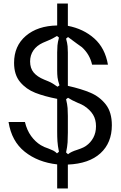

<svg xmlns="http://www.w3.org/2000/svg" viewBox="-20 -916 680 1078"><path d="M301 7Q193 -5 119 -64Q45 -123 28 -231H120Q131 -185 154.5 -152.5Q178 -120 209 -101Q227 -90 252 -82Q268 -76 279 -70.5Q290 -65 300 -55L311 -64Q304 -99 302.5 -123Q301 -147 301 -179V-361Q229 -375 178 -395Q127 -415 93 -455.5Q59 -496 59 -563Q59 -658 125 -714.5Q191 -771 301 -773V-896H361V-771Q449 -754 509.5 -700Q570 -646 586 -553H497Q484 -611 440 -651L412 -671Q377 -696 362 -708L351 -699Q358 -673 359.5 -656.5Q361 -640 361 -621V-434Q437 -417 488.5 -395Q540 -373 574 -329.5Q608 -286 608 -213Q608 -114 544 -55.5Q480 3 361 8V142H301ZM314 -437Q305 -464 303 -481.5Q301 -499 301 -520V-622Q301 -643 302.5 -660.5Q304 -678 311 -705L300 -714Q274 -698 251.5 -689Q229 -680 221 -676Q186 -660 167.5 -633Q149 -606 149 -571Q149 -533 169 -509Q189 -485 228 -469Q233 -467 253.5 -458.5Q274 -450 303 -429ZM362 -50Q378 -64 414 -75Q417 -76 433.5 -82Q450 -88 463 -97Q489 -115 504 -143Q519 -171 519 -207Q519 -245 502.5 -272Q486 -299 453 -321Q439 -330 418 -338Q383 -353 362 -367L351 -359Q358 -329 359.5 -309.5Q361 -290 361 -265V-171Q361 -141 359.5 -117Q358 -93 351 -60Z"/></svg>

Font: Open Sauce Sans
Style: Regular
Weight: 400
Designer: Alfredo Marco Pradil
Foundry: Creative Sauce Fz LLC
Version: Version 1.477